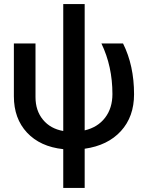

<svg xmlns="http://www.w3.org/2000/svg" viewBox="-20 -721 714 941"><path d="M48 -249V-508H154V-245Q154 -179 190.5 -134.5Q227 -90 290 -79V-701H395V-82Q459 -97 495 -144Q531 -191 531 -260Q531 -396 477 -508H583Q637 -400 637 -259Q637 -149 572.5 -78.5Q508 -8 395 8V200H290V10Q177 -2 112.5 -71Q48 -140 48 -249Z"/></svg>

Font: LT Superior Semi-bold
Style: Regular
Weight: 600
Designer: Daniel Lyons
Foundry: LyonsType
Version: Version 1.0